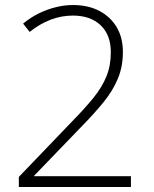

<svg xmlns="http://www.w3.org/2000/svg" viewBox="-20 -744 611 764"><path d="M501 0H55V-40L267 -261Q318 -313 352 -355Q386 -397 403.5 -440Q421 -483 421 -536Q421 -605 380.5 -643.5Q340 -682 270 -682Q224 -682 181 -665.5Q138 -649 98 -617L72 -650Q102 -675 135 -691Q168 -707 202.5 -715.5Q237 -724 270 -724Q331 -724 375.5 -700.5Q420 -677 444.5 -635.5Q469 -594 469 -537Q469 -479 449 -431Q429 -383 392.5 -338Q356 -293 305 -241L116 -45V-43H501Z"/></svg>

Font: Noto Sans Syriac Eastern ExtraLight
Style: Regular
Weight: 250
Designer: Patrick Giasson and the Monotype Design Team
Foundry: Monotype Imaging Inc.
Version: Version 3.001